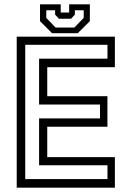

<svg xmlns="http://www.w3.org/2000/svg" viewBox="-20 -870 610 890"><path d="M57.5 0V-700H512.5V-558.5H199V-424H478V-282.5H199V-141.5H512.5V0ZM97 -39.8H478.2V-104H161.2V-321.2H443.5V-385.5H161.2V-598H478.2V-662.2H97ZM221.5 -716 165.5 -772V-850H261.5V-812H300.5V-850H396.5V-772L340.5 -716ZM237.5 -742.5H325L368 -787V-822.5H327V-802L309.5 -783.2H253L235.5 -802V-822.5H194.5V-787Z"/></svg>

Font: Tourney Thin
Style: Regular
Weight: 100
Designer: Tyler Finck
Foundry: Etcetera Type Co
Version: Version 1.015